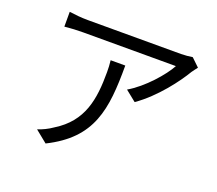

<svg xmlns="http://www.w3.org/2000/svg" viewBox="-126 -900 1252 1110"><g transform="rotate(20 500.0 -344.5)"><path d="M931 -676 882 -723C867 -720 831 -717 812 -717H238C201 -717 159 -721 124 -726V-635C163 -639 201 -641 238 -641H808C775 -579 681 -470 589 -417L655 -364C769 -443 864 -572 904 -640C911 -651 924 -666 931 -676ZM532 -544H442C445 -518 446 -496 446 -472C446 -305 424 -163 269 -68C241 -48 207 -32 179 -23L253 37C508 -90 532 -273 532 -544Z"/></g></svg>

Font: DAIFUKU Sans JP
Style: Regular
Weight: 400
Designer: Original font ‘Source Han Sans JP’ : Ryoko NISHIZUKA  (kana, bopomofo & ideographs); Paul D. Hunt (Latin, Greek & Cyrill
Foundry: Daifuku
Version: Version 1.001